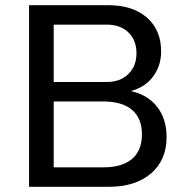

<svg xmlns="http://www.w3.org/2000/svg" viewBox="-20 -720 714 740"><path d="M92 -700H397Q492 -700 546.5 -652Q601 -604 601 -522Q601 -467 570.5 -425.5Q540 -384 484 -369Q549 -355 585.5 -308.5Q622 -262 622 -192Q622 -103 562 -51.5Q502 0 399 0H92ZM392 -404Q443 -404 474.5 -434.5Q506 -465 506 -515Q506 -565 475 -595Q444 -625 392 -625H187V-404ZM377 -75Q451 -75 489 -107.5Q527 -140 527 -202Q527 -264 489 -296.5Q451 -329 377 -329H187V-75Z"/></svg>

Font: KoHo Medium
Style: Regular
Weight: 500
Version: Version 1.000; ttfautohint (v1.6)